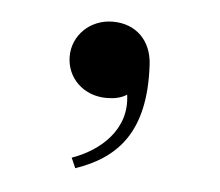

<svg xmlns="http://www.w3.org/2000/svg" viewBox="-31 -749 345 301"><g transform="rotate(5 141.0 -598.0)"><path d="M90 -497 97 -481C161 -503 205 -546 199 -653C197 -691 172 -715 136 -715C100 -715 73 -688 73 -655C73 -621 100 -595 136 -595C148 -595 159 -597 168 -603C176 -548 133 -512 90 -497Z"/></g></svg>

Font: Sprat
Style: Regular
Weight: 400
Designer: Ethan Nakache
Foundry: Collletttivo
Version: Version 2.000;Glyphs 3.2 (3217)